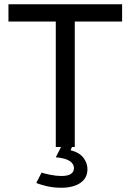

<svg xmlns="http://www.w3.org/2000/svg" viewBox="-20 -696 618 909"><path d="M394 105Q394 147 360.6 169.9Q327.1 192.9 269 192.9Q231 192.9 197 184.3Q163.1 175.8 151.9 169.9L176.8 121.1Q190.9 126 218.5 131.6Q246.1 137.2 271 137.2Q330.1 137.2 330.1 99.1Q330.1 79.6 309.3 65.9Q288.6 52.2 244.1 48.8L269 0H244.1V-594.2H20V-675.8H558.1V-594.2H334V0H320.8L314 15.1Q356 25.9 375 51Q394 76.2 394 105Z"/></svg>

Font: Lorenzo Sans
Style: Regular
Weight: 400
Foundry: Intel Corporation
Version: Version 1.00; ttfautohint (v1.5)